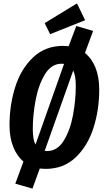

<svg xmlns="http://www.w3.org/2000/svg" viewBox="-20 -978 617 1130"><path d="M564 -450Q564 -331 530 -225Q496 -119 425 -51.5Q354 16 248 16Q236 16 214 14L171 132L70 103L118 -27Q79 -60 57.5 -114.5Q36 -169 36 -241Q36 -359 69.5 -465.5Q103 -572 174.5 -640Q246 -708 352 -708Q364 -708 384 -706L429 -825L528 -796L480 -666Q521 -633 542.5 -578.5Q564 -524 564 -450ZM173 -218Q173 -156 189 -127L357 -602Q352 -603 342 -603Q282 -603 244 -540Q206 -477 189.5 -388Q173 -299 173 -218ZM426 -473Q426 -533 411 -563L243 -90Q248 -89 257 -89Q318 -89 356 -151.5Q394 -214 410 -302.5Q426 -391 426 -473ZM433 -958 481 -859 275 -777 243 -842Z"/></svg>

Font: Fira Sans Extra Condensed SemiBold
Style: Italic
Weight: 600
Width: 3
Italic angle: -8°
Designer: Carrois Corporate & Edenspiekermann AG
Foundry: Carrois Corporate GbR & Edenspiekermann AG
Version: Version 4.203